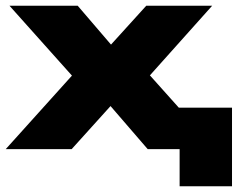

<svg xmlns="http://www.w3.org/2000/svg" viewBox="-21 -518 842 667"><path d="M603 129V0H554V-144H785V129ZM-1 0 271 -302 273 -206 12 -498H249L387 -337H341L487 -498H716L454 -205L457 -304L729 0H492L341 -175H386L228 0Z"/></svg>

Font: Nunito Sans 10pt Expanded Black
Style: Regular
Weight: 900
Width: 7
Designer: Vernon Adams
Foundry: Vernon Adams
Version: Version 3.101;gftools[0.9.27]